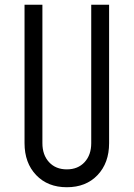

<svg xmlns="http://www.w3.org/2000/svg" viewBox="-20 -770 561 806"><path d="M438 -750V-169Q438 -86 389.5 -35Q341 16 260.5 16Q180.5 16 131.8 -35Q83 -86 83 -169V-750H158V-169Q158 -119.5 186 -89.2Q214 -59 260.5 -59Q307 -59 335 -89.2Q363 -119.5 363 -169V-750Z"/></svg>

Font: Mohave
Style: Regular
Weight: 400
Designer: Gumpita Rahayu
Foundry: Tokotype
Version: Version 2.003; ttfautohint (v1.8.3)